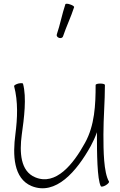

<svg xmlns="http://www.w3.org/2000/svg" viewBox="-20 -991 647 1034"><path d="M319 -794C337 -848 362 -899 379 -952C381 -956 371 -963 358 -967C345 -972 333 -972 332 -968C314 -914 304 -859 286 -806C283 -798 289 -790 298 -787C307 -784 316 -787 319 -794ZM56 -527C78 -443 74 -355 63 -269C48 -156 52 -30 150 11C280 64 393 -68 469 -205C482 -229 493 -253 502 -279C502 -275 502 -271 502 -267C502 -171 503 -24 523 12C526 16 537 14 549 7C561 0 569 -9 567 -13C538 -63 537 -180 537 -267C537 -356 545 -444 545 -533C545 -538 534 -541 520 -541C506 -541 495 -538 495 -533C495 -426 490 -316 438 -222C374 -105 280 10 170 -36C89 -69 85 -172 97 -264C110 -356 124 -466 104 -540C103 -544 91 -544 78 -541C65 -537 55 -531 56 -527Z"/></svg>

Font: Nupuram Thin
Style: Regular
Weight: 100
Designer: Santhosh Thottingal (santhosh.thottingal@gmail.com)
Foundry: SMC
Version: Version 1.000